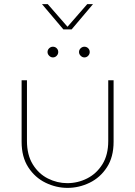

<svg xmlns="http://www.w3.org/2000/svg" viewBox="-20 -900 657 933"><path d="M308 13Q253 13 201.5 -12Q150 -37 117.5 -87Q85 -137 85 -211V-510H111V-215Q111 -147 139.5 -101Q168 -55 213 -32.5Q258 -10 307 -10Q358 -10 403.5 -33Q449 -56 477.5 -101.5Q506 -147 506 -215V-510H532V-211Q532 -137 499.5 -87Q467 -37 415.5 -12Q364 13 308 13ZM390 -621Q380 -621 372 -629Q364 -637 364 -647Q364 -658 372 -665.5Q380 -673 390 -673Q401 -673 408.5 -665.5Q416 -658 416 -647Q416 -637 408.5 -629Q401 -621 390 -621ZM237 -621Q227 -621 219 -629Q211 -637 211 -647Q211 -658 219 -665.5Q227 -673 237 -673Q248 -673 255.5 -665.5Q263 -658 263 -647Q263 -637 255.5 -629Q248 -621 237 -621ZM288 -757 184 -880H212L308 -770L404 -880H432L328 -757Z"/></svg>

Font: MuseoModerno Thin Thin
Style: Regular
Weight: 250
Version: Version 1.003